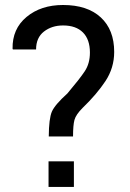

<svg xmlns="http://www.w3.org/2000/svg" viewBox="-20 -741 516 761"><path d="M173.3 -200.2Q173.8 -271 185.5 -298.3Q197.3 -325.7 247.1 -370.6Q295.4 -427.7 315.9 -458.5Q336.4 -489.3 336.4 -532.7Q336.4 -584.5 308.8 -612.3Q281.2 -640.1 230 -640.1Q185.5 -640.1 154.3 -616Q123 -591.8 123 -544.9H31.2L29.8 -547.9Q28.3 -626.5 85.2 -673.8Q142.1 -721.2 230 -721.2Q326.2 -721.2 379.4 -672.1Q432.6 -623 432.6 -535.2Q432.6 -472.2 398.2 -419.9Q363.8 -367.7 307.1 -313Q280.8 -286.6 275.1 -265.6Q269.5 -244.6 269.5 -200.2ZM272.9 0H172.4V-101.6H272.9Z"/></svg>

Font: GeogebraSans
Style: Regular
Weight: 400
Designer: Google
Version: Version 1.100140; 2013